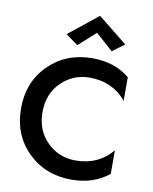

<svg xmlns="http://www.w3.org/2000/svg" viewBox="-103 -1041 896 1128"><g transform="rotate(10 345.5 -476.5)"><path d="M405 -103Q541 -103 624 -202V-62Q535 12 401 12Q245 12 141.5 -90Q38 -192 38 -350Q38 -508 141.5 -610Q245 -712 401 -712Q535 -712 624 -638V-498Q541 -597 405 -597Q306 -597 236 -528Q166 -459 166 -350Q166 -241 236 -172Q306 -103 405 -103ZM401 -864 299 -772 226 -825 401 -965 576 -825 504 -772Z"/></g></svg>

Font: Renner* Medium
Style: Medium
Weight: 500
Version: Version 003.000 ; ttfautohint (v0.97) -l 8 -r 50 -G 200 -x 1